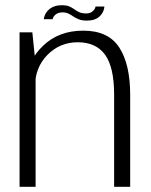

<svg xmlns="http://www.w3.org/2000/svg" viewBox="-20 -716 580 736"><path d="M55 0H116.5V-469L104 -592H55ZM417.5 0H479V-352Q479 -470 437 -534.2Q395 -598.5 299 -598.5Q205.5 -598.5 145.5 -541Q85.5 -483.5 85.5 -414L114.5 -386Q114.5 -457.5 162 -505.8Q209.5 -554 278 -554Q348 -554 382.8 -506.2Q417.5 -458.5 417.5 -352.5ZM313 -637Q329 -637 340.5 -640.8Q352 -644.5 359.5 -651Q367 -657.5 371.5 -664.8Q376 -672 378 -679Q380 -686 380 -691H346Q346 -686 341.8 -679.8Q337.5 -673.5 329.8 -669Q322 -664.5 310 -664.5Q294.5 -664.5 284 -669.2Q273.5 -674 264.8 -680.5Q256 -687 245.2 -691.5Q234.5 -696 217.5 -696Q202 -696 190.5 -692.2Q179 -688.5 171.2 -682.5Q163.5 -676.5 158.5 -669.5Q153.5 -662.5 151 -655.5Q148.5 -648.5 148 -642.5H182Q182.5 -648 186.8 -654Q191 -660 199.2 -664.2Q207.5 -668.5 220 -668.5Q233 -668.5 242.5 -663.8Q252 -659 261.2 -652.8Q270.5 -646.5 282.5 -641.8Q294.5 -637 313 -637Z"/></svg>

Font: Anybody UltraCondensed Thin Light
Style: Regular
Weight: 300
Version: Version 1.111